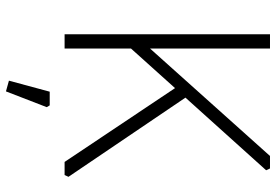

<svg xmlns="http://www.w3.org/2000/svg" viewBox="-161 -569 927 645"><g transform="rotate(90 302.5 -246.5)"><path d="M95 0V-690H143V-287L504 -690H546L552 -677L308 -406L574 -13L568 0H524L276 -371L143 -223V0ZM251 187 288 50H334L340 60L287 197Z"/></g></svg>

Font: Oxanium ExtraLight ExtraLight
Style: Regular
Weight: 250
Version: Version 2.000